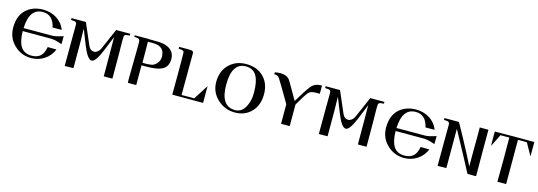

<svg xmlns="http://www.w3.org/2000/svg" viewBox="9 -1458 6549 2336"><g transform="rotate(15 3283.0 -290.0)"><path d="M681 -347C622 -326 575 -316 542 -316L184 -315C190 -482 249 -565 361 -565C447 -565 501 -514 523 -413L638 -414C597 -523 491 -594 358 -594C283 -594 219 -574 166 -535C95 -482 60 -400 60 -289C60 -202 91 -129 152 -71C212 -14 283 14 366 14C487 14 593 -56 638 -167L527 -168C510 -64 459 -16 362 -16C301 -16 255 -38 226 -83C199 -125 184 -190 183 -277H541C575 -277 621 -266 680 -245L681 -347Z M1456 -561C1456 -561 1456 -569 1456 -584C1337 -583 1278 -583 1278 -584C1239 -495 1199 -405 1160 -314C1145 -282 1113 -259 1085 -259C1052 -260 1028 -278 1013 -314C974 -404 936 -494 897 -583H716C716 -568 716 -560 716 -560C745 -559 765 -557 774 -552C779 -549 783 -543 787 -533C788 -529 789 -503 788 -454C787 -369 787 -317 787 -299C787 -132 787 -32 786 0C785 1 821 0 896 -1V-320C896 -335 895 -366 894 -413C893 -454 892 -483 893 -498L968 -308C1011 -201 1050 -147 1085 -147C1118 -147 1156 -200 1200 -307L1276 -494C1277 -461 1277 -396 1277 -298L1278 0H1332C1369 0 1387 0 1387 -1C1386 -1 1386 -107 1386 -318C1386 -335 1385 -383 1384 -462C1384 -505 1385 -529 1386 -533C1390 -543 1394 -549 1398 -552C1407 -557 1427 -560 1456 -561Z M2018 -415C2018 -473 1994 -516 1947 -545C1914 -564 1873 -575 1822 -578C1805 -579 1760 -580 1687 -580V-581H1513V-561C1542 -560 1561 -557 1570 -552C1575 -549 1580 -543 1583 -533C1585 -529 1586 -503 1585 -454C1584 -369 1583 -317 1583 -299C1583 -296 1583 -266 1582 -210C1581 -151 1581 -105 1580 -73C1580 -26 1581 -1 1582 0H1687V-65V-184C1687 -233 1687 -255 1687 -249H1754C1837 -249 1899 -259 1939 -278C1992 -303 2018 -349 2018 -415ZM1900 -410C1899 -375 1887 -345 1862 -321C1843 -302 1823 -291 1802 -287C1767 -281 1730 -279 1690 -282L1688 -546H1752C1852 -546 1901 -501 1900 -410Z M2410 -26C2410 -28 2357 -28 2251 -26L2253 -553C2253 -570 2243 -580 2223 -583C2215 -585 2164 -585 2071 -584C2071 -569 2071 -561 2071 -561C2100 -560 2119 -557 2128 -552C2133 -550 2137 -544 2140 -534C2141 -531 2142 -453 2142 -300C2142 -133 2142 -33 2141 -1C2141 -1 2270 -1 2529 -1V-212L2410 -26Z M3218 -289C3219 -382 3191 -456 3136 -511C3081 -566 3009 -594 2918 -594C2829 -594 2757 -566 2701 -510C2645 -455 2617 -381 2617 -289C2617 -203 2649 -131 2713 -72C2774 -16 2847 12 2931 12C3014 12 3082 -15 3136 -70C3190 -125 3217 -198 3218 -289ZM3095 -286C3096 -219 3084 -161 3059 -111C3028 -48 2984 -17 2927 -17C2804 -17 2743 -107 2743 -286C2742 -472 2801 -565 2918 -565C2983 -565 3029 -539 3057 -486C3082 -441 3094 -374 3095 -286Z M3620 -274H3621C3665 -353 3701 -409 3728 -444C3741 -459 3762 -469 3791 -474C3807 -476 3834 -477 3872 -476V-578C3813 -582 3766 -562 3733 -519C3700 -476 3656 -407 3599 -312C3534 -426 3491 -501 3468 -538C3445 -575 3404 -594 3343 -594C3320 -594 3297 -591 3275 -586C3275 -587 3275 -579 3276 -562C3305 -563 3324 -553 3335 -541C3338 -538 3343 -529 3352 -515C3381 -469 3434 -380 3511 -247V-1C3511 0 3547 0 3620 -1Z M4657 -561C4657 -561 4657 -569 4657 -584C4538 -583 4479 -583 4479 -584C4440 -495 4400 -405 4361 -314C4346 -282 4314 -259 4286 -259C4253 -260 4229 -278 4214 -314C4175 -404 4137 -494 4098 -583H3917C3917 -568 3917 -560 3917 -560C3946 -559 3966 -557 3975 -552C3980 -549 3984 -543 3988 -533C3989 -529 3990 -503 3989 -454C3988 -369 3988 -317 3988 -299C3988 -132 3988 -32 3987 0C3986 1 4022 0 4097 -1V-320C4097 -335 4096 -366 4095 -413C4094 -454 4093 -483 4094 -498L4169 -308C4212 -201 4251 -147 4286 -147C4319 -147 4357 -200 4401 -307L4477 -494C4478 -461 4478 -396 4478 -298L4479 0H4533C4570 0 4588 0 4588 -1C4587 -1 4587 -107 4587 -318C4587 -335 4586 -383 4585 -462C4585 -505 4586 -529 4587 -533C4591 -543 4595 -549 4599 -552C4608 -557 4628 -560 4657 -561Z M5378 -347C5319 -326 5272 -316 5239 -316L4881 -315C4887 -482 4946 -565 5058 -565C5144 -565 5198 -514 5220 -413L5335 -414C5294 -523 5188 -594 5055 -594C4980 -594 4916 -574 4863 -535C4792 -482 4757 -400 4757 -289C4757 -202 4788 -129 4849 -71C4909 -14 4980 14 5063 14C5184 14 5290 -56 5335 -167L5224 -168C5207 -64 5156 -16 5059 -16C4998 -16 4952 -38 4923 -83C4896 -125 4881 -190 4880 -277H5238C5272 -277 5318 -266 5377 -245L5378 -347Z M5968 -1C5967 -1 5967 -107 5967 -318C5967 -495 5967 -584 5967 -584C5894 -583 5858 -583 5858 -584C5859 -564 5859 -517 5858 -444C5857 -354 5857 -305 5857 -298V-93C5817 -174 5762 -280 5691 -411C5630 -523 5598 -580 5595 -583H5413V-560C5442 -559 5462 -557 5471 -552C5476 -549 5480 -543 5484 -533C5485 -529 5486 -503 5485 -454C5484 -369 5484 -317 5484 -299C5484 -132 5484 -32 5483 0C5482 1 5518 0 5593 -1V-320C5593 -437 5593 -496 5593 -496C5732 -241 5820 -76 5859 0C5932 2 5968 2 5968 -1Z M6545 -584C6462 -584 6379 -584 6296 -585C6130 -584 6047 -584 6047 -583L6048 -402L6126 -558H6237L6238 -279C6238 -137 6237 -44 6236 -1C6236 0 6273 0 6346 -1V-559C6401 -558 6438 -558 6458 -558L6545 -403Z"/></g></svg>

Font: GFS Nicefore
Style: Regular
Weight: 400
Designer: George Matthiopoulos
Foundry: George Matthiopoulos
Version: Version 1.0